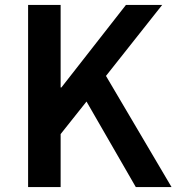

<svg xmlns="http://www.w3.org/2000/svg" viewBox="-20 -759 716 779"><path d="M94 0V-739H226V-404H229L491 -739H638L410 -451L676 0H531L331 -347L226 -215V0Z"/></svg>

Font: Noto Sans SC SemiBold
Style: Regular
Weight: 600
Designer: Ryoko NISHIZUKA 西塚涼子 (kana, bopomofo & ideographs); Paul D. Hunt (Latin, Greek & Cyrillic); Sandoll Communications 산돌커뮤니
Foundry: Adobe
Version: Version 2.004-H2;hotconv 1.0.118;makeotfexe 2.5.65603